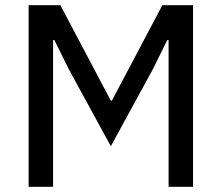

<svg xmlns="http://www.w3.org/2000/svg" viewBox="-20 -718 852 738"><path d="M90 0H184V-564H189L246 -449L406 -156L566 -449L623 -564H628V0H722V-698H604L410 -331H406L212 -698H90Z"/></svg>

Font: IBM Plex Thai Looped Text
Style: Regular
Weight: 450
Designer: Mike Abbink, Paul van der Laan, Pieter van Rosmalen, Ben Mitchell, Mark Frömberg
Foundry: Bold Monday
Version: Version 1.0